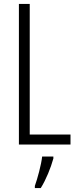

<svg xmlns="http://www.w3.org/2000/svg" viewBox="-20 -734 396 975"><path d="M76 0H338V-51H131V-714H76ZM251 71V61H194C190 101 170 174 157 210V221H187C214 178 238 118 251 71Z"/></svg>

Font: Noto Sans Gujarati UI ExtraCondensed Light
Style: Regular
Weight: 300
Width: 2
Designer: Jelle Bosma - Monotype Design Team, Universal Thirst
Foundry: Monotype Imaging Inc.
Version: Version 2.106